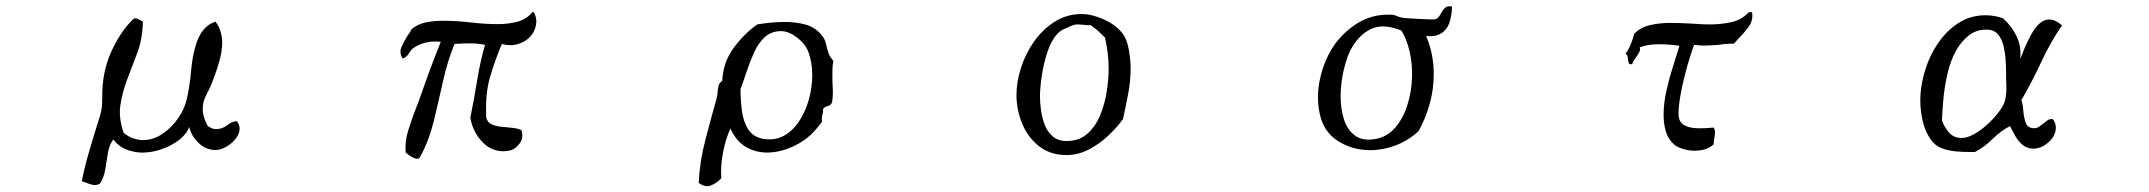

<svg xmlns="http://www.w3.org/2000/svg" viewBox="-20 -538 7040 629"><path d="M765 -117Q765 -101 753.5 -85.5Q742 -70 725 -59.5Q708 -49 693 -47Q659 -44 633 -67.5Q607 -91 600 -122Q591 -98 566 -79Q541 -60 509 -49Q477 -38 444 -38Q416 -39 392 -49Q368 -59 351 -81Q338 -63 333.5 -37Q329 -11 325 16Q321 43 307 64Q295 70 283.5 67.5Q272 65 261 60Q258 59 254.5 58Q251 57 248 56Q256 13 271.5 -40Q287 -93 303 -144Q309 -162 312 -176Q315 -190 315 -218Q314 -301 344 -367.5Q374 -434 415 -474Q421 -480 427.5 -477.5Q434 -475 440 -472Q445 -468 448 -467Q447 -411 430 -365.5Q413 -320 396 -276Q381 -236 374.5 -194.5Q368 -153 385 -103Q399 -91 414.5 -85.5Q430 -80 445 -79Q479 -78 510 -98Q541 -118 563.5 -150.5Q586 -183 593 -218Q602 -259 606 -306Q610 -353 622 -392Q630 -419 645.5 -439Q661 -459 686 -467Q698 -451 703 -433Q708 -415 708 -395Q707 -369 699.5 -341Q692 -313 681 -284Q670 -253 657 -229.5Q644 -206 644 -180Q644 -157 660 -126Q674 -115 688 -115Q708 -115 724.5 -128Q741 -141 756 -141Q765 -129 765 -117Z M1729 -498Q1740 -478 1736 -456.5Q1732 -435 1718 -419Q1703 -402 1678 -394Q1653 -386 1624 -394Q1602 -342 1585.5 -286Q1569 -230 1573 -153Q1577 -137 1590 -131Q1603 -125 1620 -123Q1637 -121 1655.5 -119.5Q1674 -118 1688 -112Q1696 -87 1683 -69Q1670 -51 1654 -46Q1632 -40 1612 -44Q1592 -48 1576 -59Q1553 -76 1538.5 -102Q1524 -128 1521 -153Q1533 -212 1543 -274Q1553 -336 1569 -391Q1545 -396 1520 -396Q1495 -396 1469 -394Q1446 -338 1431.5 -272.5Q1417 -207 1401.5 -143Q1386 -79 1358 -27Q1354 -17 1345.5 -18Q1337 -19 1328 -24.5Q1319 -30 1313 -35Q1310 -37 1309 -38Q1306 -75 1317.5 -111.5Q1329 -148 1343 -184Q1347 -194 1351 -204Q1355 -214 1358 -224Q1374 -270 1390.5 -314.5Q1407 -359 1424 -401Q1378 -406 1343 -386Q1328 -378 1321 -365Q1314 -352 1299 -346Q1287 -365 1295.5 -384.5Q1304 -404 1315 -421Q1319 -426 1322.5 -431.5Q1326 -437 1328 -442Q1348 -459 1374.5 -464.5Q1401 -470 1432 -470Q1475 -470 1521.5 -464.5Q1568 -459 1611 -459Q1646 -459 1675.5 -467Q1705 -475 1724 -498Z M2710 -339Q2707 -322 2707 -306Q2707 -290 2707 -273Q2708 -257 2708.5 -240Q2709 -223 2706 -203Q2702 -193 2691.5 -190.5Q2681 -188 2676 -180Q2677 -174 2676 -169.5Q2675 -165 2674 -161Q2673 -156 2672.5 -151Q2672 -146 2673 -139Q2657 -117 2636.5 -97Q2616 -77 2584 -61Q2544 -41 2502.5 -38.5Q2461 -36 2426.5 -55Q2392 -74 2373 -117Q2358 -85 2349 -40Q2340 5 2343 46Q2328 62 2309 69.5Q2290 77 2269 61Q2272 -8 2291 -80.5Q2310 -153 2328 -217Q2329 -222 2330 -227Q2331 -232 2331 -237Q2332 -248 2334 -257Q2336 -266 2346 -273Q2349 -334 2383.5 -381Q2418 -428 2461 -458Q2503 -465 2544 -466Q2585 -467 2619 -457.5Q2653 -448 2673 -421Q2683 -409 2686 -394.5Q2689 -380 2693.5 -366Q2698 -352 2710 -339ZM2629 -366Q2619 -394 2590.5 -415.5Q2562 -437 2536 -436Q2505 -435 2484.5 -415.5Q2464 -396 2450.5 -366.5Q2437 -337 2426.5 -305Q2416 -273 2406 -246Q2406 -211 2410.5 -175.5Q2415 -140 2431 -114.5Q2447 -89 2481 -83Q2519 -77 2548.5 -93.5Q2578 -110 2598.5 -141.5Q2619 -173 2630 -212.5Q2641 -252 2641 -292Q2641 -332 2629 -366Z M3684 -315Q3684 -273 3676 -231Q3668 -189 3659 -148Q3639 -120 3609.5 -92.5Q3580 -65 3545.5 -47.5Q3511 -30 3474 -30Q3421 -30 3384 -59Q3347 -88 3328.5 -133.5Q3310 -179 3310 -227Q3310 -270 3325 -316.5Q3340 -363 3368 -402.5Q3396 -442 3435.5 -467Q3475 -492 3523 -492Q3557 -492 3596 -474.5Q3635 -457 3656 -430Q3672 -411 3678 -375.5Q3684 -340 3684 -315ZM3612 -312Q3612 -364 3600 -415Q3589 -426 3577.5 -436.5Q3566 -447 3552 -456Q3546 -455 3540 -455.5Q3534 -456 3528 -457Q3523 -457 3519 -457.5Q3515 -458 3511 -458Q3499 -458 3489 -453Q3477 -448 3465 -442.5Q3453 -437 3444 -427Q3424 -406 3411.5 -368Q3399 -330 3393 -290Q3387 -250 3387 -222Q3387 -201 3390.5 -176Q3394 -151 3403 -128Q3412 -105 3429.5 -90.5Q3447 -76 3474 -76Q3516 -76 3543 -100.5Q3570 -125 3585 -162.5Q3600 -200 3606 -240Q3612 -280 3612 -312Z M4737 -516Q4736 -491 4730.5 -470.5Q4725 -450 4712 -437Q4702 -427 4687.5 -422.5Q4673 -418 4652 -420Q4665 -390 4671 -358.5Q4677 -327 4677 -295Q4677 -245 4663.5 -197Q4650 -149 4627 -108Q4593 -77 4551.5 -61.5Q4510 -46 4469 -46Q4411 -46 4364 -75.5Q4317 -105 4304 -163Q4291 -221 4305 -282.5Q4319 -344 4353 -393Q4385 -437 4431.5 -464.5Q4478 -492 4537 -490Q4546 -490 4554.5 -486Q4563 -482 4574 -480Q4579 -479 4594.5 -478Q4610 -477 4629 -476Q4648 -475 4663 -474.5Q4678 -474 4682 -475Q4691 -478 4695.5 -485.5Q4700 -493 4704 -500Q4709 -508 4716 -514Q4723 -520 4737 -516ZM4606 -288Q4607 -329 4598 -369Q4589 -409 4571 -438Q4513 -461 4475 -444.5Q4437 -428 4411 -386Q4394 -358 4383 -312.5Q4372 -267 4372 -222Q4372 -182 4382.5 -148Q4393 -114 4417.5 -95Q4442 -76 4482 -82Q4523 -88 4550 -119Q4577 -150 4591 -195Q4605 -240 4606 -288Z M5720 -498Q5724 -470 5707.5 -448.5Q5691 -427 5673 -409Q5670 -405 5666.5 -401.5Q5663 -398 5660 -395Q5645 -395 5633 -394Q5621 -393 5610 -391Q5592 -390 5574 -389Q5556 -388 5530 -391Q5524 -376 5515.5 -348.5Q5507 -321 5498.5 -287.5Q5490 -254 5484.5 -221.5Q5479 -189 5479 -165Q5479 -140 5495 -129.5Q5511 -119 5537.5 -118Q5564 -117 5594 -120Q5599 -112 5598.5 -103.5Q5598 -95 5596 -85Q5595 -80 5594.5 -75Q5594 -70 5594 -65Q5576 -49 5550.5 -45.5Q5525 -42 5501 -48Q5477 -54 5464 -65Q5445 -82 5437.5 -107Q5430 -132 5430 -161Q5430 -200 5439.5 -242Q5449 -284 5461.5 -322.5Q5474 -361 5482 -388Q5449 -393 5413.5 -393Q5378 -393 5352 -383Q5354 -374 5350.5 -367.5Q5347 -361 5342 -354Q5338 -348 5334 -342Q5330 -336 5327 -328Q5318 -326 5316 -331.5Q5314 -337 5313 -344Q5313 -350 5311.5 -355Q5310 -360 5305 -361Q5315 -375 5322 -392Q5329 -409 5334 -428Q5354 -448 5382.5 -455Q5411 -462 5444 -463Q5462 -463 5480.5 -462.5Q5499 -462 5517 -461Q5533 -460 5549 -459Q5565 -458 5581 -458Q5619 -458 5652.5 -465.5Q5686 -473 5709 -498Z M6735 -455Q6696 -397 6666.5 -333.5Q6637 -270 6602 -210Q6607 -197 6608.5 -175Q6610 -153 6616.5 -135.5Q6623 -118 6644 -118Q6653 -118 6660 -123Q6667 -128 6674 -133Q6681 -139 6688 -144Q6695 -149 6705 -148Q6715 -135 6715 -120Q6715 -93 6691 -72Q6667 -51 6641 -51Q6621 -51 6606.5 -63Q6592 -75 6582 -92.5Q6572 -110 6565 -125Q6534 -109 6508 -83Q6482 -57 6450 -40H6434Q6413 -40 6388 -42Q6363 -44 6341 -52.5Q6319 -61 6305 -81Q6286 -109 6278.5 -142.5Q6271 -176 6271 -209Q6271 -259 6288.5 -313Q6306 -367 6339 -410Q6366 -445 6402.5 -466.5Q6439 -488 6485 -488Q6500 -488 6514 -485.5Q6528 -483 6542 -478Q6571 -452 6587 -418Q6603 -384 6598 -344Q6598 -344 6603.5 -357.5Q6609 -371 6613 -381Q6622 -402 6633.5 -423.5Q6645 -445 6660 -459.5Q6675 -474 6693 -474Q6705 -474 6715.5 -468.5Q6726 -463 6735 -455ZM6552 -302Q6552 -319 6550.5 -342Q6549 -365 6543.5 -388Q6538 -411 6525 -426Q6512 -441 6488 -441Q6454 -441 6430 -422Q6406 -403 6389 -374Q6370 -340 6360 -296.5Q6350 -253 6346.5 -212.5Q6343 -172 6342 -143Q6350 -121 6365.5 -103.5Q6381 -86 6406 -86Q6425 -86 6448 -99Q6471 -112 6493 -132.5Q6515 -153 6531 -175Q6547 -197 6550 -215Q6553 -229 6553 -246Q6553 -263 6552 -279Q6552 -285 6552 -291Q6552 -297 6552 -302Z"/></svg>

Font: Yuji Boku
Style: Regular
Weight: 400
Designer: Kataoka Yuji
Foundry: Kinuta Font Factory
Version: Version 3.002